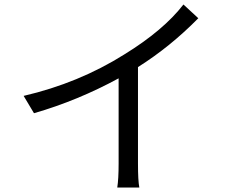

<svg xmlns="http://www.w3.org/2000/svg" viewBox="-20 -802 1040 853"><path d="M861 -721Q736 -594 593 -504V-76Q593 1 599 31H501Q507 -7 507 -76V-454Q325 -355 131 -299L85 -376Q330 -433 532 -560Q706 -667 795 -782Z"/></svg>

Font: Source Han Sans K Regular
Style: Regular
Weight: 400
Designer: Ryoko NISHIZUKA  (kana & ideographs); Paul D. Hunt (Latin, Greek & Cyrillic); Wenlong ZHANG  (bopomofo); Sandoll Communi
Foundry: Adobe Systems Incorporated
Version: Version 1.00 July 18, 2014, initial release